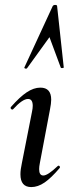

<svg xmlns="http://www.w3.org/2000/svg" viewBox="-20 -751 287 780"><path d="M63 -43Q63 -62 69 -89L110 -297Q113 -311 113 -321Q113 -349 94 -349Q71 -349 33 -307Q32 -306 30 -306Q26 -306 24 -309.5Q22 -313 24 -316Q60 -357 88.5 -376Q117 -395 144 -395Q188 -395 188 -346Q188 -331 183 -306L142 -89Q139 -74 139 -64Q139 -38 156 -38Q174 -38 214 -76Q216 -78 218 -78Q221 -78 223 -74.5Q225 -71 222 -68Q188 -28 161 -9.5Q134 9 107 9Q63 9 63 -43ZM227 -476 181 -600 90 -474Q88 -472 86 -472Q83 -472 80.5 -473.5Q78 -475 79 -477L194 -726Q197 -731 204 -731Q212 -731 212 -726L239 -477Q239 -475 233.5 -474.5Q228 -474 227 -476Z"/></svg>

Font: Cormorant Garamond SemiBold
Style: Italic
Weight: 600
Italic angle: -10°
Designer: Christian Thalmann (Catharsis Fonts)
Foundry: Catharsis Fonts
Version: Version 4.000